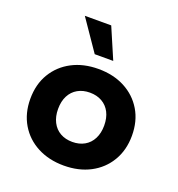

<svg xmlns="http://www.w3.org/2000/svg" viewBox="-129 -801 847 916"><g transform="rotate(20 295.0 -343.0)"><path d="M37 0ZM295 10Q220 10 161.5 -20.5Q103 -51 70 -106.5Q37 -162 37 -235Q37 -309 70 -364Q103 -419 161 -449.5Q219 -480 295 -480Q371 -480 429 -449.5Q487 -419 520 -364Q553 -309 553 -235Q553 -162 520 -106.5Q487 -51 429 -20.5Q371 10 295 10ZM295 -110Q330 -110 356.5 -125Q383 -140 397.5 -168.5Q412 -197 412 -235Q412 -274 397.5 -302Q383 -330 356.5 -345Q330 -360 295 -360Q260 -360 233.5 -345Q207 -330 192.5 -302Q178 -274 178 -235Q178 -197 192.5 -168.5Q207 -140 233.5 -125Q260 -110 295 -110ZM253 -540 146 -696H280L347 -540Z"/></g></svg>

Font: Gantari
Style: Bold
Weight: 700
Designer: Anugrah Pasau
Foundry: Lafontype
Version: Version 1.000; ttfautohint (v1.6)